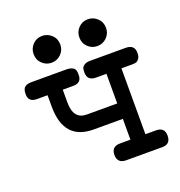

<svg xmlns="http://www.w3.org/2000/svg" viewBox="-114 -708 754 805"><g transform="rotate(-20 262.5 -305.5)"><path d="M12.2 -403.8Q12.2 -427.7 22.7 -435.8Q33.2 -443.8 51.8 -443.8H209Q226.1 -443.8 238 -436.5Q250 -429.2 249 -405.8Q250 -368.7 210.9 -369.1H165V-312Q165 -236.8 224.1 -236.8H359.9V-369.1H314Q274.9 -369.1 274.9 -404.8Q274.9 -416 276.4 -423.1Q277.8 -430.2 287.4 -437Q296.9 -443.8 314.9 -443.8H473.1Q512.2 -443.8 512.2 -407.2Q512.2 -390.1 505.1 -381.1Q498 -372.1 491 -370.6Q483.9 -369.1 474.1 -369.1H426.8V-75.2H474.1Q512.2 -75.2 512.2 -38.1Q512.2 0 475.1 0H314Q274.9 0 274.9 -38.1Q274.9 -75.2 314 -75.2H359.9V-168H230Q164.1 -168 130.9 -205.1Q96.7 -243.2 97.2 -320.8V-369.1H50.8Q12.2 -368.7 12.2 -403.8ZM101.1 -550.8Q101.1 -575.7 118.2 -593.3Q135.3 -610.8 160.2 -610.8Q184.1 -610.8 202.1 -594Q220.2 -577.1 220.2 -550.8Q220.2 -525.9 202.6 -508.5Q185.1 -491.2 160.2 -491.2Q136.2 -491.2 118.7 -508.1Q101.1 -524.9 101.1 -550.8ZM305.2 -550.8Q305.2 -575.7 322.3 -593.3Q339.4 -610.8 364.3 -610.8Q388.2 -610.8 406.2 -594Q424.3 -577.1 424.3 -550.8Q424.3 -525.9 406.7 -508.5Q389.2 -491.2 364.3 -491.2Q340.3 -491.2 322.8 -508.1Q305.2 -524.9 305.2 -550.8Z"/></g></svg>

Font: CMU Typewriter Text
Style: Bold
Weight: 700
Version: Version 0.7.0